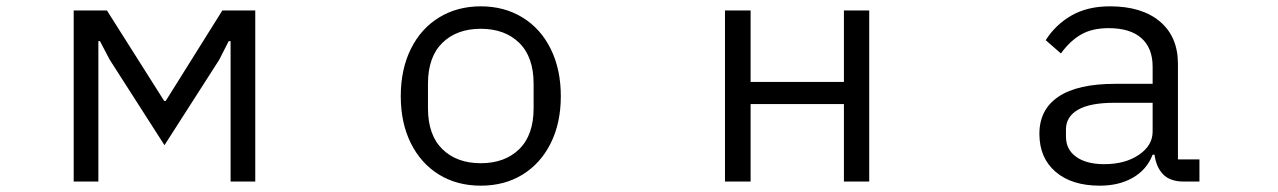

<svg xmlns="http://www.w3.org/2000/svg" viewBox="-20 -574 4040 607"><path d="M291 0H213V-541H318L499 -255H504L683 -541H787V0H709V-444H703L673 -385L500 -115L327 -385L296 -444H291Z M1247 -270Q1247 -355 1279 -419.5Q1311 -484 1368.5 -519Q1426 -554 1500 -554Q1574 -554 1631.5 -519Q1689 -484 1721 -419.5Q1753 -355 1753 -270Q1753 -185 1721 -121Q1689 -57 1632 -22Q1575 13 1500 13Q1425 13 1368 -22Q1311 -57 1279 -121Q1247 -185 1247 -270ZM1667 -232V-309Q1667 -394 1621.5 -438.5Q1576 -483 1500 -483Q1424 -483 1378.5 -438.5Q1333 -394 1333 -309V-232Q1333 -147 1378.5 -102.5Q1424 -58 1500 -58Q1576 -58 1621.5 -102.5Q1667 -147 1667 -232Z M2353 0H2272V-541H2353V-315H2648V-541H2728V0H2648V-245H2353Z M3266 -151Q3266 -228 3326.5 -268.5Q3387 -309 3506 -309H3624V-363Q3624 -422 3588.5 -453.5Q3553 -485 3485 -485Q3433 -485 3398 -465Q3363 -445 3334 -405L3286 -447Q3317 -496 3367.5 -525Q3418 -554 3489 -554Q3590 -554 3647 -506Q3704 -458 3704 -372V-70H3772V0H3723Q3679 0 3657 -23Q3635 -46 3630 -85H3624Q3606 -38 3562 -12.5Q3518 13 3457 13Q3368 13 3317 -31Q3266 -75 3266 -151ZM3624 -158V-249H3502Q3426 -249 3388 -227Q3350 -205 3350 -165V-142Q3350 -101 3382.5 -78Q3415 -55 3471 -55Q3537 -55 3580.5 -84.5Q3624 -114 3624 -158Z"/></svg>

Font: IBM Plex Sans JP
Style: Regular
Weight: 400
Designer: Mike Abbink; Paul van der Laan; Pieter van Rosmalen; Wujin Sim; Yejin Wi; Jinhee Kim; Boomi Park; Yona Kim; Kichan Ma
Foundry: Sandoll Inc.
Version: Version 1.001